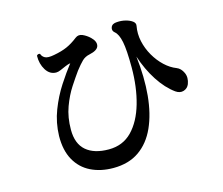

<svg xmlns="http://www.w3.org/2000/svg" viewBox="-106 -893 1212 1042"><g transform="rotate(-15 500.0 -372.0)"><path d="M409 8Q338 8 283 -19Q228 -46 197.5 -100.5Q167 -155 168 -236Q170 -311 196 -378.5Q222 -446 259 -503Q296 -560 329 -602Q316 -600 300 -593Q284 -586 269 -579.5Q254 -573 243 -573Q207 -573 185.5 -607.5Q164 -642 165 -688Q168 -693 174 -694.5Q180 -696 184 -693Q189 -677 204.5 -669Q220 -661 256 -668Q300 -676 330.5 -689.5Q361 -703 393 -728Q411 -742 433 -732.5Q455 -723 474 -705Q501 -679 495 -655Q489 -631 442 -621Q417 -616 400 -599.5Q383 -583 359 -552Q338 -523 309.5 -479.5Q281 -436 260 -379Q239 -322 239 -252Q239 -173 284 -134.5Q329 -96 411 -96Q490 -96 541.5 -149Q593 -202 619 -292.5Q645 -383 645 -494Q645 -592 635.5 -638.5Q626 -685 606 -701Q590 -714 597 -732.5Q604 -751 631 -752Q656 -754 679.5 -748Q703 -742 717.5 -731Q732 -720 729 -705Q721 -662 730.5 -618.5Q740 -575 762.5 -536Q785 -497 815.5 -468.5Q846 -440 880 -427Q903 -418 916 -390Q929 -362 916 -327Q907 -305 885 -298Q863 -291 840 -307Q791 -342 750.5 -404.5Q710 -467 685 -544Q699 -424 689.5 -323.5Q680 -223 646.5 -148.5Q613 -74 554 -33Q495 8 409 8Z"/></g></svg>

Font: Zen Old Mincho Black
Style: Regular
Weight: 900
Designer: Yoshimichi Ohira
Foundry: Positype
Version: Version 1.001